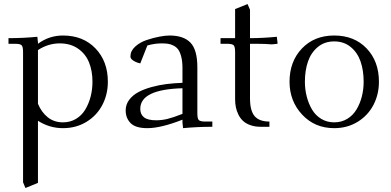

<svg xmlns="http://www.w3.org/2000/svg" viewBox="-20 -628 1935 951"><path d="M22 -411.1V-439Q94.7 -439 165 -445.8L168 -418V-411.1Q223.1 -452.1 292 -452.1Q391.6 -452.1 452.9 -388.2Q514.2 -324.2 514.2 -223.1Q514.2 -160.2 486.8 -107.9Q459.5 -55.7 408.2 -24.4Q356.9 6.8 292 6.8Q225.1 6.8 168 -29.8V277.8L106 303.2L94.2 274.9V-371.1Q94.2 -396 87.2 -403.6Q80.1 -411.1 55.2 -411.1ZM168 -113.8Q185.5 -71.8 216.8 -46.9Q248 -22 292 -22Q328.1 -22 356.7 -39.3Q385.3 -56.6 402.6 -85.7Q419.9 -114.7 429 -149.9Q438 -185.1 438 -223.1Q438 -276.9 420.9 -319.1Q403.8 -361.3 366.5 -387.2Q329.1 -413.1 275.9 -413.1Q218.3 -413.1 168 -379.9Z M602.5 -81.1Q602.5 -109.9 619.6 -133.1Q636.7 -156.2 664.3 -171.1Q691.9 -186 729.5 -196.5Q767.1 -207 804.9 -211.7Q842.8 -216.3 883.8 -217.8V-290Q883.8 -322.3 878.2 -345.2Q872.6 -368.2 863.8 -381.1Q855 -394 840.6 -401.6Q826.2 -409.2 812.5 -411.1Q798.8 -413.1 779.8 -413.1Q746.6 -413.1 710 -402.8L674.8 -314Q655.8 -317.9 640.9 -327.4Q626 -336.9 626 -348.1Q626 -375.5 649.4 -397Q672.9 -418.5 706.3 -429.7Q739.7 -440.9 769.5 -446.5Q799.3 -452.1 819.8 -452.1Q889.6 -452.1 923.6 -416.5Q957.5 -380.9 957.5 -294.9V-65.9Q957.5 -41 964.6 -33.4Q971.7 -25.9 996.6 -25.9H1031.7V0Q956.5 0 886.7 6.8L883.8 -21V-35.2Q776.9 6.8 710 6.8Q651.4 6.8 627 -18.1Q602.5 -43 602.5 -81.1ZM674.8 -88.9Q674.8 -61 693.6 -46.6Q712.4 -32.2 753.9 -32.2Q781.2 -32.2 808.8 -38.8Q836.4 -45.4 883.8 -64V-190.9Q674.8 -185.1 674.8 -88.9Z M1072.3 -411.1V-439H1144.5V-583L1206.1 -607.9L1218.3 -580.1V-439Q1280.8 -439 1351.1 -445.8L1354.5 -418V-411.1L1326.2 -408.2Q1296.4 -411.1 1249.5 -411.1H1218.3V-141.1Q1218.3 -79.6 1241.2 -52.7Q1264.2 -25.9 1314.5 -25.9V0H1271.5Q1242.7 0 1220.2 -8.1Q1197.8 -16.1 1183.8 -29.1Q1169.9 -42 1160.9 -60.3Q1151.9 -78.6 1148.2 -97.2Q1144.5 -115.7 1144.5 -136.2V-371.1Q1144.5 -396 1137.5 -403.6Q1130.4 -411.1 1105.5 -411.1Z M1414.1 -223.1Q1414.1 -323.2 1475.3 -387.7Q1536.6 -452.1 1635.3 -452.1Q1734.9 -452.1 1795.9 -388.2Q1856.9 -324.2 1856.9 -223.1Q1856.9 -160.2 1829.6 -107.9Q1802.2 -55.7 1751.2 -24.4Q1700.2 6.8 1635.3 6.8Q1539.1 6.8 1476.6 -60.3Q1414.1 -127.4 1414.1 -223.1ZM1490.2 -223.1Q1490.2 -185.1 1499.3 -149.9Q1508.3 -114.7 1525.4 -85.7Q1542.5 -56.6 1571 -39.3Q1599.6 -22 1635.3 -22Q1671.4 -22 1700 -39.3Q1728.5 -56.6 1745.8 -85.7Q1763.2 -114.7 1772.2 -149.9Q1781.2 -185.1 1781.2 -223.1Q1781.2 -278.8 1766.1 -323Q1751 -367.2 1717.3 -395Q1683.6 -422.9 1635.3 -422.9Q1587.4 -422.9 1554 -395Q1520.5 -367.2 1505.4 -323Q1490.2 -278.8 1490.2 -223.1Z"/></svg>

Font: Dihjauti
Style: Regular
Weight: 400
Designer: T. Christopher White
Version: Version 3.0.0